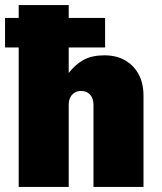

<svg xmlns="http://www.w3.org/2000/svg" viewBox="-20 -740 640 760"><path d="M54 0V-720H252V-451Q278 -485 311 -503Q344 -521 393 -521Q441 -521 475.5 -501Q510 -481 529 -445.5Q548 -410 548 -361V0H350V-325Q350 -350 337 -365Q324 -380 301 -380Q286 -380 275 -373Q264 -366 258 -354Q252 -342 252 -325V0ZM0 -552V-669H396V-552Z"/></svg>

Font: Chivo Mono Black
Style: Regular
Weight: 900
Designer: Hector Gatti
Foundry: Omnibus-Type
Version: Version 1.008